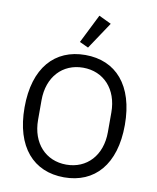

<svg xmlns="http://www.w3.org/2000/svg" viewBox="-101 -1026 910 1116"><g transform="rotate(10 354.0 -468.5)"><path d="M467 -914 394 -949 309 -779 361 -755ZM354 12C534 12 650 -115 650 -349C650 -583 534 -710 354 -710C174 -710 58 -583 58 -349C58 -115 174 12 354 12ZM354 -63C233 -63 148 -153 148 -291V-407C148 -545 233 -635 354 -635C475 -635 560 -545 560 -407V-291C560 -153 475 -63 354 -63Z"/></g></svg>

Font: IBM Plex Devanagari
Style: Regular
Weight: 400
Designer: Mike Abbink, Paul van der Laan, Pieter van Rosmalen, Erin McLaughlin
Foundry: Bold Monday
Version: Version 1.0